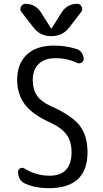

<svg xmlns="http://www.w3.org/2000/svg" viewBox="-20 -980 540 1010"><path d="M245.1 -335Q151.4 -377 110.8 -430.7Q70.3 -484.4 70.3 -559.6Q70.3 -644.5 120.6 -692.4Q170.9 -740.2 264.6 -740.2Q325.2 -740.2 381.8 -722.7Q398.4 -717.8 409.2 -703.1Q419.9 -688.5 419.9 -669.9Q419.9 -657.2 408.7 -650.4Q397.5 -643.6 384.8 -649.4Q331.1 -674.8 269.5 -673.8Q214.8 -673.8 183.6 -643.6Q152.3 -613.3 152.3 -559.6Q152.3 -509.8 174.3 -477.5Q196.3 -445.3 245.1 -422.9Q356.4 -374 398.4 -320.3Q440.4 -266.6 440.4 -179.7Q440.4 10.7 235.4 9.8Q165 9.8 111.3 -14.6Q75.2 -31.2 75.2 -76.2Q75.2 -88.9 86.4 -94.7Q97.7 -100.6 108.4 -93.8Q168.9 -55.7 240.2 -55.7Q356.4 -55.7 356.4 -179.7Q356.4 -234.4 331.1 -270.5Q305.7 -306.6 245.1 -335ZM303.7 -914.1Q334 -960 385.7 -960Q401.4 -960 409.2 -944.8Q417 -929.7 407.2 -917L343.8 -835Q308.6 -790 252.9 -790H247.1Q191.4 -790 156.2 -835L92.8 -917Q83 -929.7 90.3 -944.8Q97.7 -960 114.3 -960Q166 -960 196.3 -914.1L248 -831.1Q248 -830.1 250 -830.1Q252 -830.1 252 -831.1Z"/></svg>

Font: Rounded Mgen+ 1mn regular
Style: Regular
Weight: 400
Designer: [Source Han Sans]
Ryoko NISHIZUKA  (kana & ideographs); Paul D. Hunt (Latin, Greek & Cyrillic); Wenlong ZHANG  (bopomofo
Version: Version 1.059.20150602